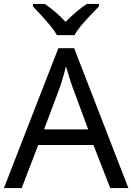

<svg xmlns="http://www.w3.org/2000/svg" viewBox="-20 -964 679 984"><path d="M545 0 459 -221H176L91 0H0L279 -717H360L638 0ZM352 -517Q349 -525 342 -546Q335 -567 328.5 -589.5Q322 -612 318 -624Q313 -604 307.5 -583.5Q302 -563 296.5 -546Q291 -529 287 -517L206 -301H432ZM272 -784Q259 -807 237 -833.5Q215 -860 191 -886Q167 -912 149 -931V-944H209Q235 -927 263 -903Q291 -879 316 -852Q343 -879 371 -903Q399 -927 425 -944H487V-931Q468 -912 443.5 -886Q419 -860 396.5 -833.5Q374 -807 362 -784Z"/></svg>

Font: Noto Sans Hebrew
Style: Regular
Weight: 400
Designer: Monotype Design Team
Foundry: Monotype Imaging Inc.
Version: Version 2.003